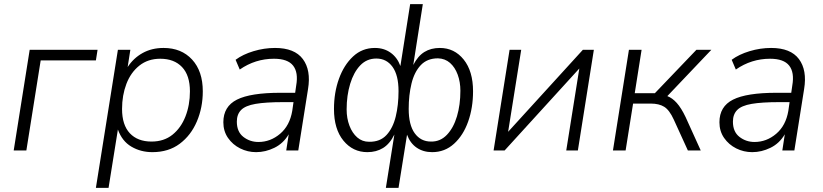

<svg xmlns="http://www.w3.org/2000/svg" viewBox="-20 -725 3967 925"><path d="M46 0 123 -485H450L442 -434H176L107 0Z M442 180 548 -485H608L595 -402Q623 -445 667 -469.5Q711 -494 768 -494Q854 -494 905.5 -438Q957 -382 957 -285Q957 -207 928.5 -140Q900 -73 846 -32.5Q792 8 714 8Q658 8 613 -18.5Q568 -45 548 -101L503 180ZM710 -43Q770 -43 811 -76Q852 -109 873.5 -164Q895 -219 895 -285Q895 -362 857 -402Q819 -442 752 -442Q693 -442 651.5 -409Q610 -376 589 -321Q568 -266 568 -200Q568 -123 605.5 -83Q643 -43 710 -43Z M1214 8Q1173 8 1137 -10Q1101 -28 1078.5 -60.5Q1056 -93 1056 -136Q1056 -212 1121.5 -245Q1187 -278 1331 -278H1402L1407 -313Q1418 -376 1392 -409Q1366 -442 1300 -442Q1210 -442 1135 -390L1115 -437Q1150 -463 1201.5 -478.5Q1253 -494 1305 -494Q1399 -494 1439 -440.5Q1479 -387 1464 -296L1417 0H1359L1371 -78Q1345 -34 1302 -13Q1259 8 1214 8ZM1225 -41Q1283 -41 1329.5 -80.5Q1376 -120 1388 -191L1394 -233H1345Q1260 -233 1211 -224.5Q1162 -216 1141.5 -195Q1121 -174 1121 -139Q1121 -90 1152.5 -65.5Q1184 -41 1225 -41Z M1839 180 1880 -77Q1858 -32 1825.5 -12Q1793 8 1750 8Q1680 8 1634.5 -47.5Q1589 -103 1589 -200Q1589 -279 1613 -345.5Q1637 -412 1681 -453Q1725 -494 1786 -494Q1830 -494 1862 -471Q1894 -448 1909 -407L1956 -705H2017L1971 -412Q1993 -455 2024.5 -474.5Q2056 -494 2099 -494Q2169 -494 2214 -438Q2259 -382 2259 -285Q2259 -206 2235.5 -139.5Q2212 -73 2167.5 -32.5Q2123 8 2062 8Q2019 8 1987.5 -13.5Q1956 -35 1941 -76L1900 180ZM2056 -43Q2101 -42 2133 -75.5Q2165 -109 2181.5 -164.5Q2198 -220 2198 -288Q2198 -330 2185 -365.5Q2172 -401 2148 -422Q2124 -443 2090 -444Q2038 -444 2007 -411Q1976 -378 1962.5 -322.5Q1949 -267 1949 -200Q1949 -123 1978 -83Q2007 -43 2056 -43ZM1758 -42Q1811 -41 1842 -74.5Q1873 -108 1886.5 -163.5Q1900 -219 1900 -286Q1900 -363 1871 -403Q1842 -443 1793 -443Q1747 -443 1715.5 -410Q1684 -377 1667 -321Q1650 -265 1650 -198Q1650 -155 1663.5 -119.5Q1677 -84 1701 -63Q1725 -42 1758 -42Z M2358 0 2435 -485H2491L2428 -90L2788 -485H2841L2764 0H2708L2771 -395L2411 0Z M2933 0 3010 -485H3071L3038 -276H3135L3335 -485H3407L3195 -262Q3219 -253 3240.5 -229Q3262 -205 3283 -161L3356 0H3294L3226 -149Q3205 -195 3180 -210.5Q3155 -226 3115 -226H3030L2994 0Z M3604 8Q3563 8 3527 -10Q3491 -28 3468.5 -60.5Q3446 -93 3446 -136Q3446 -212 3511.5 -245Q3577 -278 3721 -278H3792L3797 -313Q3808 -376 3782 -409Q3756 -442 3690 -442Q3600 -442 3525 -390L3505 -437Q3540 -463 3591.5 -478.5Q3643 -494 3695 -494Q3789 -494 3829 -440.5Q3869 -387 3854 -296L3807 0H3749L3761 -78Q3735 -34 3692 -13Q3649 8 3604 8ZM3615 -41Q3673 -41 3719.5 -80.5Q3766 -120 3778 -191L3784 -233H3735Q3650 -233 3601 -224.5Q3552 -216 3531.5 -195Q3511 -174 3511 -139Q3511 -90 3542.5 -65.5Q3574 -41 3615 -41Z"/></svg>

Font: Nunito Sans Light
Style: Italic
Weight: 300
Italic angle: -9°
Designer: Vernon Adams
Foundry: Vernon Adams
Version: Version 3.006; ttfautohint (v1.8.3)